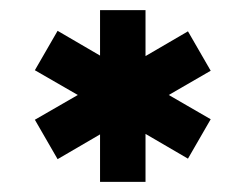

<svg xmlns="http://www.w3.org/2000/svg" viewBox="-20 -770 484 380"><path d="M397 -630 314 -582 397 -534 352 -456 268 -505V-410H178V-504L94 -455L49 -533L134 -582L49 -631L94 -709L178 -660V-750H268V-659L352 -708Z"/></svg>

Font: Mohave Bold
Style: Regular
Weight: 700
Designer: Gumpita Rahayu
Foundry: Tokotype
Version: Version 2.002;PS 002.002;hotconv 1.0.88;makeotf.lib2.5.64775